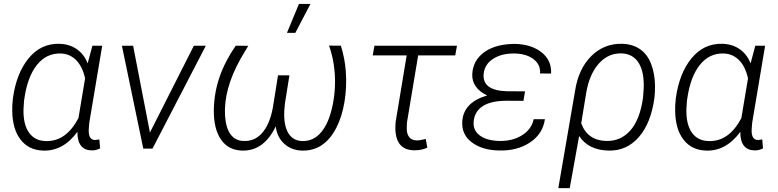

<svg xmlns="http://www.w3.org/2000/svg" viewBox="-20 -763 3995 986"><path d="M504.9 -528.3 438.5 -132.8 436.5 -108.4Q430.2 -44.9 467.8 -43.9L490.2 -46.9L494.1 -1Q471.7 10.3 450.2 9.3Q377.4 7.8 377.4 -85.9Q304.2 13.7 202.1 10.3Q128.4 8.3 86.7 -44.7Q44.9 -97.7 43 -189.9Q42 -219.7 45.4 -248.5L46.4 -258.8Q64 -386.7 127 -463.6Q189.9 -540.5 285.6 -538.1Q336.4 -536.6 374 -510.7Q411.6 -484.9 430.2 -437.5L454.6 -528.3ZM103.5 -246.1 100.6 -201.2Q99.1 -123.5 129.2 -81.5Q159.2 -39.6 215.3 -38.6Q318.8 -35.2 382.8 -156.2L417 -360.4Q403.8 -420.9 371.3 -453.9Q338.9 -486.8 292.5 -488.3Q218.8 -490.7 169.9 -429.9Q121.1 -369.1 105 -255.9Z M750 -82.5 975.6 -528.3H1037.1L763.2 0H715.8L606 -528.3H663.6Z M1254.9 -527.8 1214.8 -460Q1127.4 -303.2 1135.7 -168.5Q1139.6 -106.9 1163.6 -73.7Q1187.5 -40.5 1229.5 -39.1Q1291 -35.6 1331.3 -86.2Q1371.6 -136.7 1384.8 -232.9L1407.7 -376H1466.3L1443.4 -232.9L1439.9 -193.8Q1436.5 -119.1 1460.7 -79.3Q1484.9 -39.6 1533.2 -38.6Q1590.3 -37.6 1629.6 -84.2Q1668.9 -130.9 1687.5 -219.5Q1706.1 -308.1 1698.2 -396.5Q1692.4 -464.4 1669.9 -528.8L1730.5 -528.3Q1751 -462.9 1755.9 -397Q1761.7 -315.4 1749 -239.5Q1736.3 -163.6 1708 -108.4Q1646 13.2 1531.7 10.3Q1477.5 9.3 1440.2 -24.4Q1402.8 -58.1 1396 -113.8Q1334.5 13.7 1222.7 10.3Q1151.9 8.3 1114.3 -47.1Q1076.7 -102.5 1078.1 -199.7Q1079.6 -286.1 1107.2 -366.7Q1134.8 -447.3 1190.4 -528.3ZM1515.1 -742.7H1574.2L1496.6 -594.2H1453.6Z M2317.9 -478.5H2127.4L2069.8 -133.3L2068.8 -102.1Q2068.8 -74.7 2081.8 -58.6Q2094.7 -42.5 2119.1 -42Q2134.8 -41.5 2166.5 -49.3L2174.3 -4.9Q2144 9.8 2106.4 8.8Q1999 7.3 2011.7 -136.2L2068.4 -478.5H1894L1902.8 -528.3H2326.7Z M2354 -140.6Q2360.8 -237.3 2481.9 -272.9Q2443.4 -290.5 2423.3 -319.1Q2403.3 -347.7 2405.3 -383.3Q2409.2 -450.2 2461.7 -491.2Q2514.2 -532.2 2604 -537.1L2626 -537.6Q2710 -535.2 2761.7 -493.9Q2813.5 -452.6 2810.1 -385.3L2753.4 -385.7Q2756.8 -430.7 2720.5 -458.7Q2684.1 -486.8 2624 -488.3Q2558.1 -489.7 2513.9 -461.9Q2469.7 -434.1 2463.9 -385.3Q2454.6 -298.3 2582.5 -294.4L2676.3 -293.9L2668 -245.1L2583 -245.6Q2502.9 -245.6 2460.4 -218.8Q2418 -191.9 2412.6 -140.6Q2407.7 -94.7 2443.6 -67.6Q2479.5 -40.5 2545.4 -39.1Q2613.3 -38.1 2661.6 -68.8Q2710 -99.6 2720.7 -150.9H2778.3Q2768.1 -76.2 2702.6 -32Q2637.2 12.2 2543 9.8Q2455.6 8.3 2402.3 -32.5Q2349.1 -73.2 2354 -140.6Z M2933.1 -295.9Q2950.2 -408.7 3016.1 -474.6Q3082 -540.5 3175.8 -538.1Q3228.5 -536.6 3266.4 -510.7Q3304.2 -484.9 3323.5 -435.3Q3342.8 -385.7 3343.8 -323.7Q3344.2 -291.5 3340.8 -260.7Q3323.2 -130.4 3260.5 -58.8Q3197.8 12.7 3105 10.3Q3001.5 7.8 2954.1 -64.5L2905.8 203.1H2847.2ZM2964.8 -129.9Q2997.1 -41 3094.7 -39.1Q3167.5 -37.6 3216.8 -92.8Q3266.1 -147.9 3282.2 -260.7L3285.6 -307.6Q3289.1 -393.1 3259.8 -439.9Q3230.5 -486.8 3172.4 -488.8Q3104 -491.2 3055.2 -436.5Q3006.3 -381.8 2990.2 -284.7Z M3909.2 -528.3 3842.8 -132.8 3840.8 -108.4Q3834.5 -44.9 3872.1 -43.9L3894.5 -46.9L3898.4 -1Q3876 10.3 3854.5 9.3Q3781.7 7.8 3781.7 -85.9Q3708.5 13.7 3606.4 10.3Q3532.7 8.3 3491 -44.7Q3449.2 -97.7 3447.3 -189.9Q3446.3 -219.7 3449.7 -248.5L3450.7 -258.8Q3468.3 -386.7 3531.2 -463.6Q3594.2 -540.5 3689.9 -538.1Q3740.7 -536.6 3778.3 -510.7Q3815.9 -484.9 3834.5 -437.5L3858.9 -528.3ZM3507.8 -246.1 3504.9 -201.2Q3503.4 -123.5 3533.4 -81.5Q3563.5 -39.6 3619.6 -38.6Q3723.1 -35.2 3787.1 -156.2L3821.3 -360.4Q3808.1 -420.9 3775.6 -453.9Q3743.2 -486.8 3696.8 -488.3Q3623 -490.7 3574.2 -429.9Q3525.4 -369.1 3509.3 -255.9Z"/></svg>

Font: RobotoInd Light
Style: Italic
Weight: 300
Italic angle: -12°
Designer: Google
Version: Version 2.001151; 2014